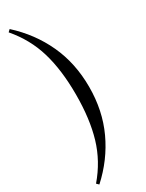

<svg xmlns="http://www.w3.org/2000/svg" viewBox="-255 -841 803 1057"><g transform="rotate(-30 147.0 -312.0)"><path d="M249.5 -312Q249.5 -161.6 192.1 -37.6Q134.8 86.4 29.3 182.1L15.6 168.9Q97.2 73.7 131.3 -41.3Q165.5 -156.2 165.5 -312Q165.5 -467.8 131.3 -582.8Q97.2 -697.8 15.6 -793L29.3 -806.2Q134.8 -710.4 192.1 -586.4Q249.5 -462.4 249.5 -312Z"/></g></svg>

Font: TypoPRO Playfair Display SC
Style: Regular
Weight: 400
Designer: Claus Eggers Sørensen
Foundry: Claus Eggers Sørensen
Version: Version 1.004;PS 001.004;hotconv 1.0.70;makeotf.lib2.5.58329